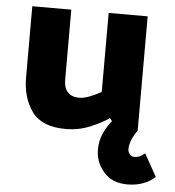

<svg xmlns="http://www.w3.org/2000/svg" viewBox="-52 -532 736 809"><g transform="rotate(5 316.5 -127.5)"><path d="M237 19Q136 19 94 -39Q52 -97 52 -183V-484H217V-187Q217 -153 234 -135Q251 -117 282 -117Q301 -117 327 -127Q353 -137 375 -150V-484H540V0Q529 13 518.5 36.5Q508 60 508 80Q508 92 515.5 101.5Q523 111 537 111Q546 111 556.5 107Q567 103 580 92L633 187Q614 206 583.5 217.5Q553 229 517 229Q451 229 415.5 187.5Q380 146 380 93Q380 54 396 21Q412 -12 429 -31L419 -43Q388 -21 339.5 -1Q291 19 237 19Z"/></g></svg>

Font: Palanquin Dark SemiBold
Style: Regular
Weight: 600
Designer: Pria Ravichandran
Version: Version 1.001